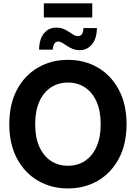

<svg xmlns="http://www.w3.org/2000/svg" viewBox="-20 -1088 792 1120"><path d="M376.5 11.2Q278.8 11.2 201.2 -34.2Q123.5 -79.6 78.9 -163.6Q34.2 -247.6 34.2 -363.3Q34.2 -480 78.9 -564.2Q123.5 -648.4 201.2 -693.6Q278.8 -738.8 376.5 -738.8Q474.1 -738.8 551.3 -693.6Q628.4 -648.4 673.3 -564.2Q718.3 -480 718.3 -363.3Q718.3 -247.1 673.3 -163.1Q628.4 -79.1 551.3 -33.9Q474.1 11.2 376.5 11.2ZM376.5 -121.1Q432.6 -121.1 475.6 -149.4Q518.6 -177.7 543 -231.9Q567.4 -286.1 567.4 -363.3Q567.4 -440.9 543 -495.4Q518.6 -549.8 475.6 -578.1Q432.6 -606.4 376.5 -606.4Q320.3 -606.4 277.1 -578.1Q233.9 -549.8 209.5 -495.4Q185.1 -440.9 185.1 -363.3Q185.1 -286.1 209.5 -231.9Q233.9 -177.7 277.1 -149.4Q320.3 -121.1 376.5 -121.1ZM444.8 -795.4Q421.9 -795.4 403.6 -803Q385.3 -810.5 370.6 -820.6Q356 -830.6 343.5 -838.1Q331.1 -845.7 319.3 -845.7Q304.7 -845.7 296.6 -832.5Q288.6 -819.3 287.6 -798.3H208Q209 -859.9 236.3 -893.3Q263.7 -926.8 308.6 -926.8Q332 -926.8 350.1 -919.4Q368.2 -912.1 382.3 -902.1Q396.5 -892.1 408.9 -884.8Q421.4 -877.4 434.1 -877.4Q450.7 -877.4 458.3 -889.2Q465.8 -900.9 466.8 -924.3H545.4Q544.4 -862.8 516.4 -829.1Q488.3 -795.4 444.8 -795.4ZM518.1 -1068.4V-986.3H235.8V-1068.4Z"/></svg>

Font: Inter 28pt
Style: Bold
Weight: 700
Designer: Rasmus Andersson
Foundry: rsms
Version: Version 4.001;git-66647c0bb